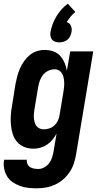

<svg xmlns="http://www.w3.org/2000/svg" viewBox="-34 -799 554 1042"><path d="M166 223Q143 223 119.5 220.5Q96 218 74.5 210Q53 202 34.5 189.5Q16 177 4.5 158Q-7 139 -11.5 116Q-16 93 -12 70V68H112Q110 80 115 91Q120 102 129.5 108Q139 114 151 116Q163 118 175 118Q191 118 207 109Q223 100 233.5 85.5Q244 71 249 54.5Q254 38 257 21L273 -74Q263 -56 250.5 -40.5Q238 -25 221.5 -14Q205 -3 186 2.5Q167 8 148 8Q122 8 98.5 -1Q75 -10 59 -28.5Q43 -47 35.5 -70.5Q28 -94 25.5 -119.5Q23 -145 24.5 -171Q26 -197 31 -223L50 -343Q54 -364 59.5 -385Q65 -406 74 -426.5Q83 -447 96 -466Q109 -485 126.5 -499.5Q144 -514 165 -521Q186 -528 207 -528Q232 -528 254.5 -520.5Q277 -513 292 -496.5Q307 -480 316 -459Q325 -438 329 -415L347 -520H472L379 38Q375 63 367 87.5Q359 112 344.5 134Q330 156 309.5 174Q289 192 265 203Q241 214 216 218.5Q191 223 166 223ZM204 -97Q219 -97 235 -102.5Q251 -108 263 -120Q275 -132 281.5 -147.5Q288 -163 290 -179L310 -299Q312 -312 313.5 -325Q315 -338 314.5 -351Q314 -364 311.5 -376.5Q309 -389 303 -399.5Q297 -410 286.5 -416.5Q276 -423 262 -423Q245 -423 228 -415Q211 -407 199.5 -392.5Q188 -378 182 -361Q176 -344 173 -326L153 -206Q151 -194 150 -182Q149 -170 150 -158.5Q151 -147 154 -135.5Q157 -124 163.5 -115.5Q170 -107 180.5 -102Q191 -97 204 -97ZM288 -569Q277 -569 266 -572.5Q255 -576 248.5 -584Q242 -592 240 -603Q238 -614 240 -625Q244 -647 252 -668.5Q260 -690 272 -710Q284 -730 299.5 -747.5Q315 -765 334 -779L375 -734Q361 -723 349.5 -709Q338 -695 328 -679Q337 -676 342.5 -671Q348 -666 351 -658.5Q354 -651 355 -642.5Q356 -634 354 -625Q352 -614 347 -603Q342 -592 332.5 -584Q323 -576 311 -572.5Q299 -569 288 -569Z"/></svg>

Font: Iosevka Term Curly XBd Obl
Style: Regular
Weight: 800
Italic angle: -9°
Designer: Belleve Invis
Foundry: Belleve Invis
Version: Version 32.3.0